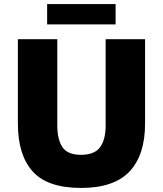

<svg xmlns="http://www.w3.org/2000/svg" viewBox="-20 -913 802 945"><path d="M68 -720H262V-295Q262 -226 287.5 -188.5Q313 -151 379 -151Q445 -151 472.5 -188.5Q500 -226 500 -295V-720H694V-305Q694 -150 617.5 -69Q541 12 379 12Q214 12 141 -69Q68 -150 68 -305ZM212 -893H549V-793H212Z"/></svg>

Font: Kufam ExtraBold
Style: Regular
Weight: 800
Designer: Wael Morcos, Artur Schmal
Foundry: Original Type
Version: Version 1.300; ttfautohint (v1.8.3)